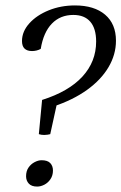

<svg xmlns="http://www.w3.org/2000/svg" viewBox="-20 -675 447 707"><path d="M143 -178Q132 -178 123 -181L135 -307Q233 -338 283.5 -393Q334 -448 334 -522Q334 -570 312.5 -595Q291 -620 250 -620Q202 -620 171 -588Q140 -556 130 -495Q123 -491 114.5 -489Q106 -487 98 -487Q80 -487 70.5 -496Q61 -505 61 -524Q61 -559 88 -589Q115 -619 159.5 -637Q204 -655 256 -655Q327 -655 367 -621Q407 -587 407 -525Q407 -474 379.5 -427.5Q352 -381 300.5 -344Q249 -307 177 -283L190 -295L165 -181Q161 -180 155 -179Q149 -178 143 -178ZM117 12Q96 12 86 1Q76 -10 76 -26Q76 -45 85 -58Q94 -71 107.5 -78Q121 -85 133 -85Q155 -85 165 -74.5Q175 -64 175 -47Q175 -29 166 -15.5Q157 -2 143.5 5Q130 12 117 12Z"/></svg>

Font: Petrona
Style: Italic
Weight: 400
Italic angle: -9°
Designer: Ringo R. Seeber
Foundry: Ringo R. Seeber
Version: Version 2.001; ttfautohint (v1.8.3)